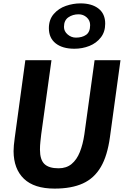

<svg xmlns="http://www.w3.org/2000/svg" viewBox="-20 -1101 734 1129"><path d="M300.7 8Q180.9 8 120.7 -49.8Q60.5 -107.6 59.8 -211.8Q59.8 -227.4 61.5 -246.7Q63.3 -266 66.8 -291.5L129 -747H282.7L222.4 -311.5Q220.1 -289.9 217.5 -267.5Q215 -245.2 215 -220.9Q215 -162.1 241.2 -136.7Q267.4 -111.4 324.4 -111.4Q370.4 -111.4 400.9 -136.6Q431.4 -161.8 449.4 -206.8Q467.4 -251.7 476.1 -311.1L536.2 -747H688.5L626.6 -295.5Q619.1 -240.5 605.7 -196.4Q592.4 -152.3 573 -119.4Q534 -52.6 467.3 -22.3Q400.6 8 300.7 8ZM417.5 -814.4Q347.5 -814.4 307.4 -846Q267.4 -877.6 267.4 -935.2Q267.4 -985.6 296.1 -1018.7Q324.8 -1051.8 367.4 -1066.4Q409.9 -1081.1 453.3 -1081.1Q520.1 -1081.1 559.4 -1050.4Q598.6 -1019.7 598.6 -961.9Q598.6 -913.6 573 -880.9Q547.1 -847.3 505.6 -830.8Q464.1 -814.4 417.5 -814.4ZM426.3 -879.8Q463 -879.8 486.5 -896.3Q510 -912.8 510 -953.4Q510 -980.8 489.9 -998.8Q469.8 -1016.9 442.3 -1016.9Q407.5 -1016.9 381.8 -999Q356.2 -981.1 356.2 -942.7Q356.2 -916.8 377.8 -898.3Q399.4 -879.8 426.3 -879.8Z"/></svg>

Font: Merriweather Sans Variable Regular
Style: Italic
Weight: 300
Italic angle: -8°
Designer: Eben Sorkin
Foundry: Eben Sorkin
Version: Version 2.001